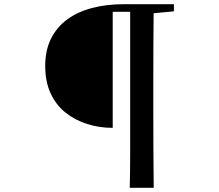

<svg xmlns="http://www.w3.org/2000/svg" viewBox="-20 -761 1040 913"><path d="M516 -153Q452 -153 394 -171.5Q336 -190 291 -226Q246 -262 220.5 -317.5Q195 -373 195 -448Q195 -522 222.5 -577Q250 -632 299.5 -668.5Q349 -705 417.5 -723Q486 -741 568 -741H655V-705H516ZM597 132Q599 48 599 -38.5Q599 -125 599 -213V-741H711Q710 -656 709.5 -569Q709 -482 709 -394V-214Q709 -127 709.5 -40Q710 47 711 132ZM653 -694V-741H807V-707L666 -694Z"/></svg>

Font: Noto Serif TC SemiBold
Style: Regular
Weight: 600
Version: Version 2.002-H1;hotconv 1.1.0;makeotfexe 2.6.0